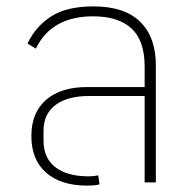

<svg xmlns="http://www.w3.org/2000/svg" viewBox="-20 -570 591 600"><path d="M252 10Q170 10 124 -30.5Q78 -71 78 -145Q78 -218 124 -258Q170 -298 252 -298H432V-362Q432 -443 391 -481Q350 -519 271 -519Q141 -519 92 -418L66 -434Q91 -487 139.5 -518.5Q188 -550 272 -550Q369 -550 418 -502Q467 -454 467 -366V0H432V-270H258Q191 -270 153.5 -242Q116 -214 116 -161V-131Q116 -76 153 -47.5Q190 -19 256 -19Q267 -19 274.5 -20Q282 -21 287 -22L291 6Q286 8 274.5 9Q263 10 252 10Z"/></svg>

Font: IBM Plex Sans Thai ExtLt
Style: Regular
Weight: 200
Designer: Mike Abbink, Paul van der Laan, Pieter van Rosmalen, Ben Mitchell, Mark Frömberg
Foundry: Bold Monday
Version: Version 1.2